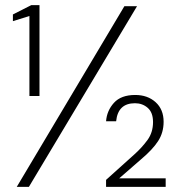

<svg xmlns="http://www.w3.org/2000/svg" viewBox="-20 -724 704 744"><path d="M94 -352V-662L30 -642V-668L101 -704H133V-352ZM45 0 462 -700H511L92 0ZM391 0V-27L501 -126Q530 -152 551.5 -181.5Q573 -211 573 -251Q573 -288 552.5 -306Q532 -324 503 -324Q437 -324 430 -254H391Q394 -295 421.5 -325.5Q449 -356 504 -356Q552 -356 583 -328Q614 -300 614 -252Q614 -210 592.5 -177Q571 -144 527 -107L442 -33H622V0Z"/></svg>

Font: DM Sans ExtraLight
Style: Regular
Weight: 200
Designer: Colophon Foundry, Jonny Pinhorn
Foundry: Colophon Foundry
Version: Version 4.004; ttfautohint (v1.8.4.7-5d5b)